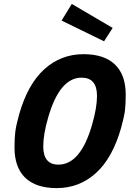

<svg xmlns="http://www.w3.org/2000/svg" viewBox="-20 -947 663 982"><path d="M556.2 -804.2 512.2 -735.8 294.9 -841.8 347.2 -926.8ZM407.2 -669.9Q513.2 -669.9 568.1 -616.9Q623 -564 623 -462.9Q623 -415 619.1 -382.6Q615.2 -350.1 599.1 -292Q555.2 -138.2 470.2 -61.5Q385.3 15.1 270 15.1Q164.1 15.1 109.1 -37.8Q54.2 -90.8 54.2 -191.9Q54.2 -239.7 58.1 -272.2Q62 -304.7 78.1 -362.8Q122.1 -516.6 207 -593.3Q292 -669.9 407.2 -669.9ZM278.8 -105Q392.6 -105 451.2 -310.1Q476.1 -396 476.1 -457Q476.1 -549.8 397 -549.8Q284.7 -549.8 226.1 -345.2Q201.2 -259.3 201.2 -198.2Q201.2 -105 278.8 -105Z"/></svg>

Font: IntelOne Mono Bold
Style: Italic
Weight: 700
Italic angle: -16°
Designer: Fred Shallcrass
Foundry: Frere-Jones Type LLC
Version: Version 1.200;hotconv 1.1.0;makeotfexe 2.6.0;FJTRelease1.2